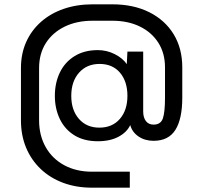

<svg xmlns="http://www.w3.org/2000/svg" viewBox="-20 -648 934 889"><path d="M406 221Q333 221 272.5 198.5Q212 176 168 134Q124 92 100.5 35Q77 -22 77 -91V-333Q77 -399 101 -453Q125 -507 169.5 -546.5Q214 -586 275 -607Q336 -628 409 -628H500Q598 -628 671 -591.5Q744 -555 784 -489.5Q824 -424 824 -336V-196Q824 -97 792 -46.5Q760 4 691 4Q651 4 621.5 -16Q592 -36 583 -69Q568 -36 529 -15Q490 6 433 6Q369 6 324.5 -21.5Q280 -49 257 -97Q234 -145 234 -204Q234 -264 257 -312Q280 -360 325 -388Q370 -416 433 -416Q474 -416 511 -397.5Q548 -379 567 -351L570 -409H643V-132Q643 -104 655.5 -87.5Q668 -71 691 -71Q724 -71 734 -99.5Q744 -128 744 -196V-336Q744 -401 713.5 -449.5Q683 -498 628 -525Q573 -552 500 -552H409Q335 -552 279 -524.5Q223 -497 192 -448Q161 -399 161 -333V-91Q161 -21 191.5 33Q222 87 277.5 117Q333 147 406 147H581V221ZM440 -57Q500 -57 535 -97.5Q570 -138 570 -204Q570 -271 535.5 -311.5Q501 -352 441 -352Q382 -352 346 -311.5Q310 -271 310 -204Q310 -138 345.5 -97.5Q381 -57 440 -57Z"/></svg>

Font: Host Grotesk Light
Style: Regular
Weight: 400
Version: Version 1.003